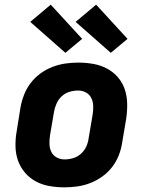

<svg xmlns="http://www.w3.org/2000/svg" viewBox="-20 -797 640 825"><path d="M257 8Q224 8 192.5 2.5Q161 -3 134 -17.5Q107 -32 87 -55.5Q67 -79 57 -108Q47 -137 46.5 -169.5Q46 -202 52 -235L68 -335Q73 -363 83.5 -390Q94 -417 112 -440.5Q130 -464 154 -481.5Q178 -499 205.5 -509.5Q233 -520 260.5 -524Q288 -528 316 -528Q349 -528 380.5 -522.5Q412 -517 439.5 -502.5Q467 -488 487 -464.5Q507 -441 516.5 -412Q526 -383 526.5 -350.5Q527 -318 522 -285L505 -185Q501 -157 490.5 -130Q480 -103 462 -79.5Q444 -56 419.5 -38.5Q395 -21 368 -10.5Q341 0 313 4Q285 8 257 8ZM257 -112Q276 -112 294.5 -117.5Q313 -123 328 -136.5Q343 -150 351 -168Q359 -186 361 -204L378 -304Q381 -323 380.5 -341.5Q380 -360 372.5 -375.5Q365 -391 349.5 -399.5Q334 -408 316 -408Q297 -408 278.5 -402.5Q260 -397 245.5 -383.5Q231 -370 223 -352Q215 -334 212 -316L195 -216Q192 -197 192.5 -178.5Q193 -160 200.5 -144.5Q208 -129 223.5 -120.5Q239 -112 257 -112ZM456 -570 305 -703 393 -777 528 -630ZM261 -570 110 -703 198 -777 333 -630Z"/></svg>

Font: Iosevka Heavy Extended
Style: Italic
Weight: 900
Width: 7
Italic angle: -9°
Monospace: yes
Designer: Belleve Invis
Foundry: Belleve Invis
Version: Version 32.5.0; ttfautohint (v1.8.4)